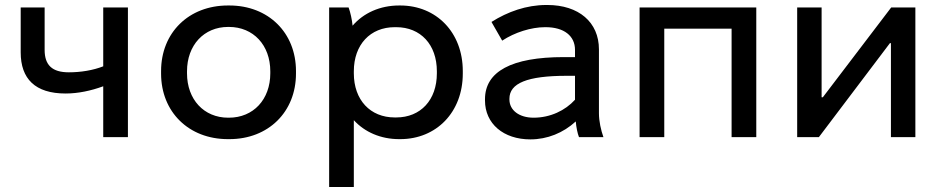

<svg xmlns="http://www.w3.org/2000/svg" viewBox="-20 -550 3773 770"><path d="M394 0H493V-520H394V-284C353 -268 304 -260 256 -260C189 -260 159 -289 159 -350V-520H63V-340C63 -234 121 -175 243 -175C293 -175 345 -186 394 -204Z M894 8H900C1056 8 1167 -101 1167 -255V-265C1167 -419 1056 -528 900 -528H894C737 -528 626 -419 626 -265V-255C626 -101 737 8 894 8ZM895 -78C798 -78 730 -151 730 -256V-264C730 -369 798 -442 895 -442H898C996 -442 1064 -369 1064 -264V-256C1064 -151 996 -78 898 -78Z M1300 200H1399V-68C1443 -20 1507 8 1581 8H1585C1730 8 1836 -100 1836 -255V-265C1836 -420 1730 -528 1585 -528H1581C1504 -528 1438 -498 1394 -447C1392 -470 1385 -502 1378 -520H1300ZM1563 -79C1465 -79 1399 -149 1399 -256V-264C1399 -371 1465 -441 1563 -441H1569C1667 -441 1732 -371 1732 -264V-256C1732 -149 1667 -79 1569 -79Z M2107 9C2175 9 2239 -17 2289 -63C2291 -40 2296 -15 2302 0H2400C2390 -28 2382 -64 2382 -96V-352C2382 -461 2301 -530 2175 -530H2171C2091 -530 2016 -503 1951 -462L1994 -387C2044 -420 2110 -441 2166 -441H2168C2242 -441 2286 -406 2286 -350V-321H2241C2031 -321 1925 -263 1925 -152V-147C1925 -54 1999 9 2107 9ZM2120 -78C2062 -78 2023 -108 2023 -151V-154C2023 -216 2094 -246 2253 -246H2286V-150C2247 -107 2187 -78 2120 -78Z M2545 0H2644V-435H2914V0H3013V-520H2545Z M3177 0H3264L3549 -377H3553V0H3651V-520H3554L3280 -160H3275V-520H3177Z"/></svg>

Font: Fixel Display Medium
Style: Regular
Weight: 500
Designer: AlfaBravo + MacPaw
Foundry: Kyrylo Tkachov, Marchela Mozhyna, Serhii Makarenko, Maria Weinstein, Zakhar Kryvoshyya
Version: Version 1.211